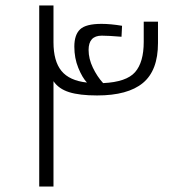

<svg xmlns="http://www.w3.org/2000/svg" viewBox="-20 -680 625 700"><path d="M556 -601V-523Q556 -423 501 -377.5Q446 -332 334 -332Q270 -332 232 -344Q194 -356 175 -384V0H123V-660H175V-526Q175 -457 204 -421.5Q233 -386 297 -379Q280 -397 265.5 -432.5Q251 -468 251 -510Q251 -553 272 -573Q293 -593 350 -593Q383 -593 425 -586L423 -546Q375 -550 351 -550Q303 -550 303 -498Q303 -466 318.5 -433.5Q334 -401 356 -377Q441 -381 472.5 -417Q504 -453 504 -527V-601Z"/></svg>

Font: Cairo Light
Style: Regular
Weight: 300
Designer: Mohamed Gaber, the designers of Titillium
Foundry: Kief Type Foundry
Version: Version 2.009; ttfautohint (v1.5.33-1714) -l 8 -r 50 -G 200 